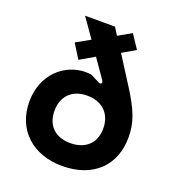

<svg xmlns="http://www.w3.org/2000/svg" viewBox="-130 -802 835 917"><g transform="rotate(20 287.5 -344.0)"><path d="M188 -491 262 -534 328 -439C337 -426 331 -416 316 -423L270 -446C260 -447 251 -448 241 -448C136 -448 36 -364 36 -224C36 -81 138 12 288 12C444 12 540 -81 540 -224C540 -296 522 -353 447 -468L368 -592L435 -631L389 -700L322 -662L298 -700H146L214 -603L143 -563ZM287 -104C210 -104 163 -150 164 -225C164 -299 212 -345 287 -345C363 -345 411 -299 412 -225C413 -150 365 -104 287 -104Z"/></g></svg>

Font: Finlandica SemiBold
Style: Regular
Weight: 600
Designer: Niklas Ekholm, Juho Hiilivirta, Jaakko Suomalainen
Foundry: Helsinki Type Studio
Version: Version 2.000;Glyphs 3.2 (3202)